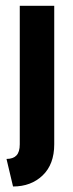

<svg xmlns="http://www.w3.org/2000/svg" viewBox="-20 -437 255 673"><path d="M25.7 216.7 2.8 120.1Q25.7 120.1 37.5 108Q49.3 95.8 49.3 68.8V-416.7H170.1V68.8Q170.1 138.9 129.5 177.8Q88.9 216.7 25.7 216.7Z"/></svg>

Font: Afacad Flux
Style: Regular
Weight: 400
Designer: Kristian Moeller
Foundry: Dicotype
Version: Version 1.100